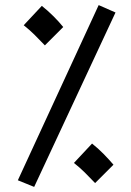

<svg xmlns="http://www.w3.org/2000/svg" viewBox="-20 -707 513 753"><path d="M114 26 433 -658 367 -687 50 0ZM156 -529 228 -601Q212 -621 190 -643Q168 -665 144 -684L73 -608Q98 -588 115 -571Q132 -554 156 -529ZM353 11 425 -61Q408 -81 386.5 -103Q365 -125 341 -144L270 -68Q295 -48 312 -31Q329 -14 353 11Z"/></svg>

Font: Noto Sans Arabic UI
Style: Regular
Weight: 400
Designer: Nadine Chahine - Monotype Design Team
Foundry: Monotype Imaging Inc.
Version: Version 1.900